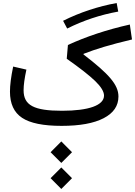

<svg xmlns="http://www.w3.org/2000/svg" viewBox="-20 -826 886 1260"><path d="M382.3 243.2 452.6 172.9 382.3 102.1 312 172.9ZM382.3 414.1 452.6 343.3 382.3 272.9 312 343.3ZM745.6 -806.2C624.5 -784.2 503.9 -744.6 394 -689.5L420.9 -638.7C527.3 -691.9 639.2 -729 755.9 -750ZM66.4 -389.2C52.2 -321.3 45.4 -266.6 45.4 -224.6C45.4 -145 71.8 -87.9 125 -52.7C177.7 -17.6 264.2 0 384.3 0C503.4 0 595.2 -16.6 660.2 -50.3C725.1 -84 757.3 -131.3 757.3 -192.9C757.3 -271 692.4 -342.3 527.8 -468.8L528.3 -472.7C566.9 -487.8 611.8 -503.4 662.6 -518.6C713.4 -533.7 774.4 -549.8 846.2 -566.9L832 -665C681.2 -631.3 543 -585 425.8 -530.8L418 -440.4C503.4 -380.4 565.4 -332 604.5 -294.4C643.1 -256.8 662.6 -225.1 662.6 -198.7C662.6 -134.8 562.5 -99.1 387.2 -99.1C202.6 -99.1 134.8 -134.8 134.8 -233.9C134.8 -267.6 141.1 -313 153.3 -369.1Z"/></svg>

Font: Estedad Medium
Style: Regular
Weight: 500
Designer: Amin Abedi
Version: Version 7.3